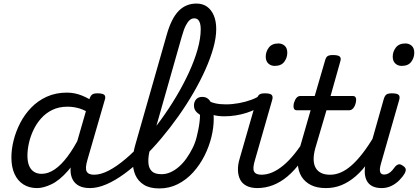

<svg xmlns="http://www.w3.org/2000/svg" viewBox="-20 -1039 2346 1078"><path d="M188 17Q144 17 111.5 -3.5Q79 -24 61.5 -62.5Q44 -101 44 -155Q44 -201 56.5 -251Q69 -301 93.5 -348.5Q118 -396 155 -434.5Q192 -473 242.5 -496Q293 -519 356 -519Q399 -519 440 -502.5Q481 -486 514 -461L502 -391Q460 -420 426.5 -430Q393 -440 359 -440Q311 -440 274 -422Q237 -404 210.5 -374Q184 -344 167 -307.5Q150 -271 142 -234Q134 -197 134 -165Q134 -132 143 -109.5Q152 -87 170 -75Q188 -63 214 -63Q250 -63 286.5 -87.5Q323 -112 359 -160Q395 -208 428 -274L449 -227Q408 -133 361 -79.5Q314 -26 269 -4.5Q224 17 188 17ZM485 17Q448 17 424 4.5Q400 -8 388 -31Q376 -54 376 -84Q376 -114 386 -150L482 -483Q489 -503 498.5 -509Q508 -515 527 -515Q557 -515 566 -506Q575 -497 568 -477L471 -142Q457 -95 466.5 -76.5Q476 -58 508 -58Q521 -58 527 -46.5Q533 -35 530.5 -20.5Q528 -6 517 5.5Q506 17 485 17Z M485 17Q466 17 460.5 5.5Q455 -6 459.5 -20.5Q464 -35 476.5 -46.5Q489 -58 508 -58Q546 -58 591 -81.5Q636 -105 685.5 -147Q735 -189 785 -244.5Q835 -300 882 -364.5Q929 -429 969.5 -497Q1010 -565 1041 -632.5Q1072 -700 1089.5 -762Q1107 -824 1107 -876Q1107 -895 1120 -904.5Q1133 -914 1150.5 -914Q1168 -914 1181 -904.5Q1194 -895 1194 -876Q1194 -828 1178 -770.5Q1162 -713 1133.5 -649Q1105 -585 1066.5 -518.5Q1028 -452 982 -387Q936 -322 885.5 -262Q835 -202 782.5 -151.5Q730 -101 678 -63Q626 -25 577 -4Q528 17 485 17Z M874 19Q821 19 788 -1.5Q755 -22 740 -56.5Q725 -91 725.5 -135Q726 -179 740 -227L917 -847Q943 -937 983.5 -978Q1024 -1019 1083 -1019Q1118 -1019 1142.5 -1001.5Q1167 -984 1180.5 -952Q1194 -920 1194 -876Q1194 -857 1181 -848Q1168 -839 1150.5 -839Q1133 -839 1120 -848Q1107 -857 1107 -876Q1107 -895 1103 -908.5Q1099 -922 1091 -929Q1083 -936 1070 -936Q1057 -936 1045.5 -926.5Q1034 -917 1023 -895.5Q1012 -874 1001 -835L833 -244Q824 -213 817.5 -180.5Q811 -148 813.5 -121Q816 -94 832.5 -77.5Q849 -61 887 -61Q913 -61 937.5 -72Q962 -83 985 -103Q1008 -123 1027 -150Q1046 -177 1061 -207Q1076 -237 1084 -269Q1088 -285 1092.5 -306.5Q1097 -328 1100 -351Q1103 -374 1103 -394Q1085 -406 1077 -418Q1069 -430 1069 -447Q1069 -467 1081 -481Q1093 -495 1115 -495Q1134 -495 1146.5 -485.5Q1159 -476 1166.5 -459Q1174 -442 1177 -420Q1180 -398 1180 -371Q1180 -323 1167 -269.5Q1154 -216 1128 -164.5Q1102 -113 1064.5 -71.5Q1027 -30 979 -5.5Q931 19 874 19Z M1239 -386Q1203 -386 1175.5 -394Q1148 -402 1121 -419Q1109 -427 1107.5 -439Q1106 -451 1112 -461.5Q1118 -472 1127 -477.5Q1136 -483 1145 -477Q1162 -465 1188 -459Q1214 -453 1248 -453Q1284 -453 1322 -460Q1360 -467 1392 -479Q1424 -491 1442 -505Q1453 -515 1464.5 -507.5Q1476 -500 1479 -486Q1482 -472 1467 -460Q1424 -424 1363 -405Q1302 -386 1239 -386Z M1426 17Q1389 17 1364.5 4.5Q1340 -8 1328.5 -30.5Q1317 -53 1316 -83.5Q1315 -114 1326 -150L1422 -484Q1428 -503 1437.5 -509Q1447 -515 1467 -515Q1497 -515 1505.5 -506Q1514 -497 1508 -477L1412 -142Q1397 -94 1406.5 -76Q1416 -58 1448 -58Q1462 -58 1468 -46.5Q1474 -35 1472 -20.5Q1470 -6 1458.5 5.5Q1447 17 1426 17ZM1522 -669Q1501 -669 1486.5 -682.5Q1472 -696 1472 -721Q1472 -749 1489.5 -772Q1507 -795 1543 -795Q1564 -795 1578.5 -782Q1593 -769 1593 -743Q1593 -715 1576 -692Q1559 -669 1522 -669Z M1424 17Q1410 17 1404 5.5Q1398 -6 1400.5 -20.5Q1403 -35 1414.5 -46.5Q1426 -58 1447 -58Q1478 -58 1508.5 -71Q1539 -84 1570.5 -110Q1602 -136 1633.5 -175Q1665 -214 1698 -268Q1706 -282 1718 -280.5Q1730 -279 1737 -270Q1744 -261 1739 -249Q1706 -181 1669.5 -131Q1633 -81 1593.5 -48Q1554 -15 1511.5 1Q1469 17 1424 17Z M1809 17Q1760 17 1726 0Q1692 -17 1673 -47.5Q1654 -78 1652 -120.5Q1650 -163 1665 -215L1724 -420H1646Q1634 -420 1630 -430Q1626 -440 1630 -460Q1636 -480 1645 -490Q1654 -500 1666 -500H1747L1805 -699Q1810 -718 1819.5 -724Q1829 -730 1849 -730Q1879 -730 1888 -721Q1897 -712 1890 -692L1836 -500H1962Q1973 -500 1977.5 -490.5Q1982 -481 1977 -460Q1972 -441 1962.5 -430.5Q1953 -420 1941 -420H1813L1750 -206Q1740 -169 1741 -141.5Q1742 -114 1753 -95.5Q1764 -77 1784 -67.5Q1804 -58 1832 -58Q1846 -58 1852 -46.5Q1858 -35 1856 -20.5Q1854 -6 1842 5.5Q1830 17 1809 17Z M1811 17Q1797 17 1791 5.5Q1785 -6 1787.5 -20.5Q1790 -35 1801.5 -46.5Q1813 -58 1834 -58Q1864 -58 1894 -71Q1924 -84 1954.5 -111Q1985 -138 2017 -179.5Q2049 -221 2082 -277Q2091 -290 2102.5 -289Q2114 -288 2121.5 -278.5Q2129 -269 2123 -257Q2089 -187 2052.5 -135Q2016 -83 1977 -49.5Q1938 -16 1897 0.5Q1856 17 1811 17Z M2123 17Q2060 17 2038.5 -26Q2017 -69 2039 -145L2135 -484Q2141 -503 2150.5 -509Q2160 -515 2180 -515Q2210 -515 2218.5 -506Q2227 -497 2221 -477L2118 -117Q2110 -88 2114.5 -73.5Q2119 -59 2137 -59Q2150 -59 2161.5 -65.5Q2173 -72 2182.5 -83Q2192 -94 2200 -105Q2207 -113 2217 -116Q2227 -119 2241 -109Q2257 -99 2258 -88.5Q2259 -78 2253 -67Q2241 -46 2221.5 -26.5Q2202 -7 2177 5Q2152 17 2123 17ZM2235 -669Q2214 -669 2199.5 -682.5Q2185 -696 2185 -721Q2185 -749 2202.5 -772Q2220 -795 2256 -795Q2277 -795 2291.5 -782Q2306 -769 2306 -743Q2306 -715 2289 -692Q2272 -669 2235 -669Z"/></svg>

Font: Playwrite TZ
Style: Regular
Weight: 400
Designer: Veronika Burian, José Scaglione
Foundry: TypeTogether
Version: Version 1.002